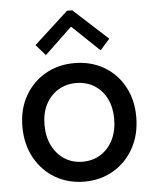

<svg xmlns="http://www.w3.org/2000/svg" viewBox="-54 -810 693 863"><g transform="rotate(-5 292.5 -378.0)"><path d="M292.5 7.8Q219.2 7.8 161.1 -26.4Q103 -60.5 69.3 -121.6Q35.6 -182.6 35.6 -262.2Q35.6 -340.3 69.3 -400.1Q103 -460 161.1 -493.4Q219.2 -526.9 292.5 -526.9Q366.7 -526.9 424.8 -493.4Q482.9 -460 516.1 -400.1Q549.3 -340.3 549.3 -262.2Q549.3 -182.6 515.6 -121.6Q481.9 -60.5 423.8 -26.4Q365.7 7.8 292.5 7.8ZM292.5 -82Q338.4 -82 374 -104.7Q409.7 -127.4 429.7 -167.7Q449.7 -208 449.7 -262.2Q449.7 -314.5 429.7 -354Q409.7 -393.6 374 -415.3Q338.4 -437 292.5 -437Q247.6 -437 211.9 -415.3Q176.3 -393.6 155.8 -354.2Q135.3 -314.9 135.3 -262.2Q135.3 -208 155.5 -167.7Q175.8 -127.4 211.2 -104.7Q246.6 -82 292.5 -82ZM168.9 -573.7 126.5 -622.6 280.8 -764.2H304.2L459 -622.6L416 -573.7L294.4 -689.5H290.5Z"/></g></svg>

Font: Reddit Sans Medium
Style: Regular
Weight: 500
Designer: Stephen Hutchings
Foundry: Reddit
Version: Version 1.014